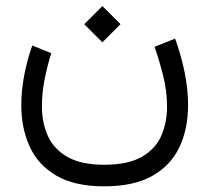

<svg xmlns="http://www.w3.org/2000/svg" viewBox="-20 -416 709 651"><path d="M327.1 -395.5 388.7 -334 327.1 -272.5 265.6 -334ZM333 142.6Q415.5 142.6 461.9 115.2Q508.3 87.9 527.3 43.2Q546.4 -1.5 546.4 -54.2Q546.4 -108.9 532.2 -163.3Q518.1 -217.8 503.9 -257.3L573.7 -285.2Q595.2 -225.6 606.4 -168.5Q617.7 -111.3 617.7 -59.6Q617.7 20.5 588.4 82.8Q559.1 145 496.3 180.4Q433.6 215.8 333 215.8Q232.9 215.8 170.9 179.4Q108.9 143.1 80.6 80.8Q52.2 18.6 52.2 -59.1Q52.2 -108.4 62 -160.2Q71.8 -211.9 89.4 -261.7L153.8 -235.8Q140.1 -191.9 131.1 -145.8Q122.1 -99.6 122.1 -56.2Q122.1 1 142.8 45.9Q163.6 90.8 210 116.7Q256.3 142.6 333 142.6Z"/></svg>

Font: Vazirmatn UI NL Light
Style: Regular
Weight: 300
Designer: Saber Rastikerdar
Foundry: Saber Rastikerdar
Version: Version 33.003